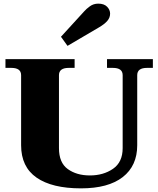

<svg xmlns="http://www.w3.org/2000/svg" viewBox="-20 -1025 870 1055"><path d="M315 -823 442 -962Q454 -976 474 -990.5Q494 -1005 520 -1005Q552 -1005 568.5 -988Q585 -971 585 -950Q585 -928 569.5 -910Q554 -892 523 -874L351 -773ZM96 -227V-612Q96 -652 42 -652H10V-700H390V-652H358Q304 -652 304 -612V-211Q304 -131 352.5 -96Q401 -61 474 -61Q548 -61 601 -97.5Q654 -134 654 -211V-612Q654 -652 600 -652H568V-700H820V-652H788Q734 -652 734 -612V-227Q734 -114 654.5 -52Q575 10 425 10Q266 10 181 -49Q96 -108 96 -227Z"/></svg>

Font: Taviraj Black
Style: Regular
Weight: 900
Designer: Katatrad Team
Foundry: CadsonDemak
Version: Version 1.001